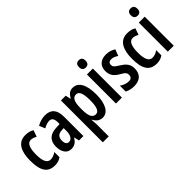

<svg xmlns="http://www.w3.org/2000/svg" viewBox="-11 -1526 2539 2539"><g transform="rotate(-45 1259.0 -256.5)"><path d="M227 10C270 10 310 0 345 -26V-123C309 -98 279 -86 241 -86C180 -86 150 -147 150 -269C150 -392 179 -457 238 -457C266 -457 291 -448 323 -430L355 -521C323 -541 287 -553 230 -553C94 -553 38 -439 38 -268C38 -80 93 10 227 10Z M602 -554C548 -554 494 -539 447 -510L482 -428C525 -452 557 -463 591 -463C636 -463 656 -429 656 -366V-335L589 -332C473 -327 410 -270 410 -158C410 -70 447 10 534 10C595 10 633 -18 665 -74H667L684 0H766V-363C766 -489 712 -554 602 -554ZM615 -256 656 -259V-207C656 -128 625 -79 578 -79C542 -79 522 -103 522 -158C522 -218 552 -254 615 -256Z M1117 -553C1069 -553 1032 -532 1000 -471H994L978 -543H889V240H1000V6C1000 -9 998 -34 994 -72H1000C1028 -17 1071 10 1121 10C1219 10 1277 -94 1277 -271C1277 -454 1218 -553 1117 -553ZM1086 -459C1142 -459 1165 -396 1165 -270C1165 -146 1140 -86 1087 -86C1027 -86 1000 -140 1000 -262V-286C1000 -407 1027 -459 1086 -459Z M1431 -753C1390 -753 1369 -730 1369 -685C1369 -641 1391 -618 1431 -618C1471 -618 1492 -641 1492 -685C1492 -729 1473 -753 1431 -753ZM1486 -543H1375V0H1486Z M1879 -154C1879 -240 1829 -281 1766 -321C1700 -361 1688 -377 1688 -408C1688 -440 1707 -459 1742 -459C1783 -459 1809 -444 1841 -423L1876 -513C1831 -541 1787 -553 1738 -553C1639 -553 1578 -497 1578 -405C1578 -322 1615 -277 1687 -236C1758 -197 1766 -177 1766 -146C1766 -108 1745 -86 1706 -86C1659 -86 1611 -106 1578 -130V-20C1616 -1 1658 10 1709 10C1814 10 1879 -44 1879 -154Z M2132 10C2175 10 2215 0 2250 -26V-123C2214 -98 2184 -86 2146 -86C2085 -86 2055 -147 2055 -269C2055 -392 2084 -457 2143 -457C2171 -457 2196 -448 2228 -430L2260 -521C2228 -541 2192 -553 2135 -553C1999 -553 1943 -439 1943 -268C1943 -80 1998 10 2132 10Z M2401 -753C2360 -753 2339 -730 2339 -685C2339 -641 2361 -618 2401 -618C2441 -618 2462 -641 2462 -685C2462 -729 2443 -753 2401 -753ZM2456 -543H2345V0H2456Z"/></g></svg>

Font: Noto Sans Gurmukhi UI ExtraCondensed SemiBold
Style: Regular
Weight: 600
Width: 2
Designer: Jelle Bosma - Monotype Design Team
Foundry: Monotype Imaging Inc.
Version: Version 2.004